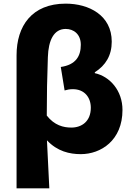

<svg xmlns="http://www.w3.org/2000/svg" viewBox="-20 -833 732 1055"><path d="M71 202H251C247 115 243 29 238 -62C295 -1 363 14 424 14C534 14 653 -61 653 -229C653 -335 584 -413 501 -431V-436C561 -474 594 -529 594 -604C594 -749 469 -813 341 -813C155 -813 71 -690 71 -529ZM372 -132C329 -132 279 -144 237 -198C237 -307 239 -412 243 -519C246 -612 276 -674 341 -674C384 -674 424 -646 424 -587C424 -525 397 -477 314 -465L335 -336C348 -340 363 -343 380 -343C445 -343 479 -297 479 -241C479 -166 429 -132 372 -132Z"/></svg>

Font: Noto Sans T Chinese Black
Style: Bold
Weight: 900
Designer: Ryoko NISHIZUKA (kana & ideographs); Paul D. Hunt (Latin, Greek & Cyrillic); Wenlong ZHANG (bopomofo); Sandoll Communica
Foundry: Adobe Systems Incorporated
Version: Version 1.000;PS 1;hotconv 1.0.78;makeotf.lib2.5.61930